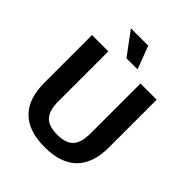

<svg xmlns="http://www.w3.org/2000/svg" viewBox="-243 -1035 1191 1191"><g transform="rotate(45 352.0 -440.0)"><path d="M68 -271V-690H211V-251Q211 -172 243.5 -136Q276 -100 352 -100Q428 -100 460.5 -136Q493 -172 493 -251V-690H635V-271Q635 -133 564 -61.5Q493 10 352 10Q210 10 139 -61.5Q68 -133 68 -271ZM209 -890H361L418 -739H321Z"/></g></svg>

Font: Mozilla Text BETA
Style: Bold
Weight: 700
Designer: Studio DRAMA
Foundry: Studio DRAMA
Version: Version 0.100